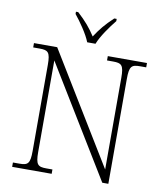

<svg xmlns="http://www.w3.org/2000/svg" viewBox="-98 -1011 935 1091"><g transform="rotate(10 369.0 -465.5)"><path d="M344 -771H392C409 -816 455 -880 486 -918V-931H472C425 -887 399 -855 369 -809C339 -855 312 -887 264 -931H251V-918C282 -880 327 -816 344 -771ZM47 0H275V-25H240C191 -25 178 -35 178 -109V-637L567 0H602V-605C602 -679 615 -689 664 -689H699V-714H473V-689H508C557 -689 570 -679 570 -606V-77L181 -714H47V-689H84C133 -689 146 -679 146 -606V-109C146 -35 133 -25 84 -25H47Z"/></g></svg>

Font: Noto Serif Ethiopic ExtraLight
Style: Regular
Weight: 200
Designer: Monotype Design Team
Foundry: Monotype Imaging Inc.
Version: Version 2.102